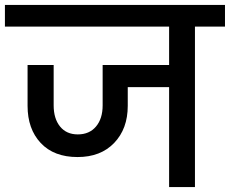

<svg xmlns="http://www.w3.org/2000/svg" viewBox="-44 -760 934 780"><path d="M870 -652H748V0H643V-406H475V-330Q475 -237 420 -179.5Q365 -122 271 -122Q175 -122 121.5 -179Q68 -236 68 -330V-496H174V-332Q174 -278 200 -246Q226 -214 272 -214Q319 -214 346 -246Q373 -278 373 -332V-496H643V-652H-24V-740H870Z"/></svg>

Font: Fz Poppins Med
Style: Regular
Weight: 500
Designer: Ninad Kale (Devanagari), Jonny Pinhorn (Latin)
Foundry: Indian Type Foundry
Version: Vit hóa bi Vntype.Com & FontZin.Com